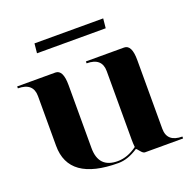

<svg xmlns="http://www.w3.org/2000/svg" viewBox="-131 -796 926 923"><g transform="rotate(-20 332.0 -334.5)"><path d="M485.8 -625H134.3L139.2 -673.8H490.7ZM576.2 -429.7V-78.1Q576.2 -9.8 654.3 -9.8V0H459Q450.2 0 438 -15.1Q425.8 -30.3 423.8 -30.3Q371.1 4.9 322.3 4.9Q68.4 4.9 68.4 -175.8V-429.7Q68.4 -498 -9.8 -498V-507.8H185.5Q224.6 -507.8 224.6 -429.7V-107.4Q224.6 -4.9 322.3 -4.9Q373 -4.9 421.9 -41Q419.9 -58.6 419.9 -78.1V-429.7Q419.9 -498 341.8 -498V-507.8H537.1Q576.2 -507.8 576.2 -429.7Z"/></g></svg>

Font: spinwerad
Style: Bold
Weight: 700
Width: 7
Version: Version 0.3